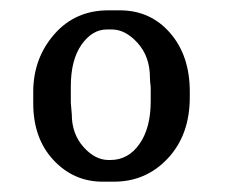

<svg xmlns="http://www.w3.org/2000/svg" viewBox="-20 -706 445 372"><path d="M272 -509.8V-537.1Q270.5 -548.8 270.5 -555.7Q270.5 -596.2 246.8 -622.6Q223.1 -648.9 196.8 -648.9H187Q158.7 -648.9 137.9 -619.4Q117.2 -589.8 117.2 -538.6V-506.8L119.1 -484.4Q119.1 -446.8 141.6 -421.4Q164.1 -396 190.4 -396H193.8Q228.5 -396 250.2 -427Q272 -458 272 -509.8ZM347.7 -528.8V-517.6Q347.7 -444.8 305.4 -399.4Q263.2 -354 200.7 -354H178.7Q122.6 -354 83.5 -396Q44.4 -438 44.4 -505.9V-527.8Q44.4 -592.8 85 -639.4Q125.5 -686 189.9 -686H211.9Q271.5 -686 309.6 -642.1Q347.7 -598.1 347.7 -528.8Z"/></svg>

Font: Averia Libre Light
Style: Regular
Weight: 300
Version: Version 1.002